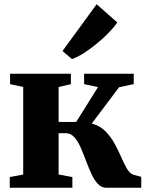

<svg xmlns="http://www.w3.org/2000/svg" viewBox="-20 -886 694 906"><path d="M26 0V-50.5L89.5 -62.5V-475.5L27.5 -489V-538H314.5V-489L256.5 -475.5V-310.5H339.5L442.5 -475L377 -489V-538H611V-489L542 -474.5L413 -303Q450.5 -293.5 476.2 -267.8Q502 -242 520 -209.5Q538 -177 551.8 -145Q565.5 -113 579 -90Q592.5 -67 610 -61.5L646.5 -51.5V0H481.5Q458.5 0 441.2 -18.8Q424 -37.5 410.8 -66.8Q397.5 -96 385.2 -129Q373 -162 360 -191.2Q347 -220.5 330.2 -239Q313.5 -257.5 291 -257.5H256.5V-62.5L321.5 -50.5V0ZM319 -607.5 275 -645.5 436 -866 533.5 -780Q518 -757 492.2 -730.8Q466.5 -704.5 436 -679.5Q405.5 -654.5 375.2 -635.2Q345 -616 320.5 -607.5Z"/></svg>

Font: Merriweather 60pt Black
Style: Regular
Weight: 900
Version: Version 2.100